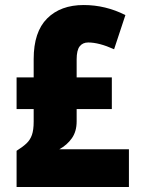

<svg xmlns="http://www.w3.org/2000/svg" viewBox="-20 -744 562 764"><path d="M313 -724Q400 -724 479 -684L434 -548Q374 -575 331 -575Q309 -575 297 -559.5Q285 -544 285 -508V-436H425V-310H285V-261Q285 -221 266 -194Q247 -167 216 -150H493V0H46V-144Q70 -159 85 -173Q100 -187 107 -207Q114 -227 114 -260V-310H46V-436H114V-509Q114 -617 167.5 -670.5Q221 -724 313 -724Z"/></svg>

Font: Noto Sans Lao Condensed Black
Style: Regular
Weight: 900
Width: 3
Designer: Monotype Design Team
Foundry: Monotype Imaging Inc.
Version: Version 2.003; ttfautohint (v1.8.4.7-5d5b)